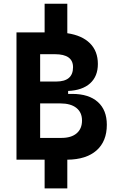

<svg xmlns="http://www.w3.org/2000/svg" viewBox="-20 -870 626 1046"><path d="M223.1 156.2V0H69.8V-693.4H223.1V-849.6H346.7V-689Q426.8 -677.2 470 -634.3Q513.2 -591.3 513.2 -521.5Q513.2 -454.1 470.9 -416Q428.7 -377.9 351.1 -374.5V-358.4H373.5Q463.9 -358.4 512.9 -314.5Q562 -270.5 562 -190.4Q562 -100.1 505.9 -50.5Q449.7 -1 346.7 0V156.2ZM198.7 -306.6V-118.7H315.4Q368.2 -118.7 397.5 -143.6Q426.8 -168.5 426.8 -213.4Q426.8 -257.8 396 -282.2Q365.2 -306.6 308.6 -306.6ZM198.7 -425.8H286.1Q377.9 -425.8 377.9 -503.9Q377.9 -574.7 279.3 -574.7H198.7Z"/></svg>

Font: CaskaydiaMono NF
Style: Bold
Weight: 700
Designer: Aaron Bell
Foundry: Saja Typeworks
Version: Version 2111.001; ttfautohint (v1.8.4);Nerd Fonts 3.1.1